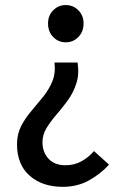

<svg xmlns="http://www.w3.org/2000/svg" viewBox="-20 -536 489 755"><path d="M226.6 198.7Q146.5 198.7 96.7 155Q46.9 111.3 46.9 30.8Q46.9 -8.8 63.2 -40.3Q79.6 -71.8 103.3 -99.6Q127 -127.4 149.7 -155.5Q172.4 -183.6 185.8 -216.1Q199.2 -248.5 194.3 -290H285.2Q292 -243.7 280 -207.3Q268.1 -170.9 246.6 -141.4Q225.1 -111.8 202.1 -85.4Q179.2 -59.1 163.1 -32.7Q147 -6.3 147 23.4Q147 62.5 170.7 88.1Q194.3 113.8 238.3 113.8Q271 113.8 299.1 98.9Q327.1 84 349.6 58.1L408.7 111.3Q374.5 148.9 329.1 173.8Q283.7 198.7 226.6 198.7ZM238.3 -369.6Q209.5 -369.6 189.2 -390.4Q168.9 -411.1 168.9 -443.8Q168.9 -475.1 189.2 -495.6Q209.5 -516.1 238.3 -516.1Q267.6 -516.1 288.1 -495.6Q308.6 -475.1 308.6 -443.8Q308.6 -411.1 288.1 -390.4Q267.6 -369.6 238.3 -369.6Z"/></svg>

Font: Akatab SemiBold
Style: Regular
Weight: 600
Designer: SIL Global
Foundry: SIL Global
Version: Version 4.100